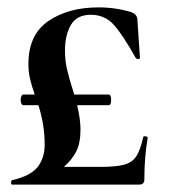

<svg xmlns="http://www.w3.org/2000/svg" viewBox="-20 -500 472 520"><path d="M372 -131Q375 -131 377.5 -130Q380 -129 380 -127Q371 -75 371 -15Q371 -7 367.5 -3.5Q364 0 356 0H13Q10 0 10 -5.5Q10 -11 13 -12Q64 -24 82.5 -48.5Q101 -73 101 -108Q101 -162 84 -215H43Q40 -215 38 -219.5Q36 -224 36 -230Q36 -235 38 -239.5Q40 -244 43 -244H74Q65 -270 61 -288Q57 -306 57 -327Q57 -406 111 -443Q165 -480 247 -480Q293 -480 336 -467Q351 -461 352 -448L359 -344Q359 -340 354 -340Q350 -340 347 -344Q313 -405 288.5 -432.5Q264 -460 226 -460Q188 -460 172 -432.5Q156 -405 156 -363Q156 -335 162 -310Q168 -285 181 -244H274Q281 -244 281 -230Q281 -215 274 -215H189Q198 -177 198 -149Q198 -112 186 -89Q174 -66 153 -48H251Q295 -48 316.5 -54Q338 -60 349 -76.5Q360 -93 368 -129Q368 -131 372 -131Z"/></svg>

Font: Cormorant Upright
Style: Bold
Weight: 700
Designer: Christian Thalmann (Catharsis Fonts)
Foundry: Catharsis Fonts
Version: Version 3.302